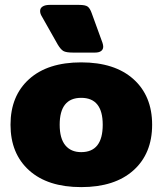

<svg xmlns="http://www.w3.org/2000/svg" viewBox="-20 -750 665 785"><path d="M216 -568 151 -683Q144 -694 144 -705Q144 -717 154.5 -723.5Q165 -730 183 -730H303Q329 -730 338.5 -723Q348 -716 355 -696L399 -575Q402 -566 402 -559Q402 -548 393.5 -541.5Q385 -535 368 -535H279Q250 -535 239 -541.5Q228 -548 216 -568ZM23 -240Q23 -358 99 -426.5Q175 -495 312 -495Q449 -495 525.5 -426.5Q602 -358 602 -240Q602 -122 525.5 -53.5Q449 15 312 15Q175 15 99 -53.5Q23 -122 23 -240ZM400 -240Q400 -350 312 -350Q224 -350 224 -240Q224 -184 247 -156Q270 -128 312 -128Q400 -128 400 -240Z"/></svg>

Font: Mitr SemiBold
Style: Regular
Weight: 600
Designer: Thanarat Vachiruckul
Foundry: Cadson Demak
Version: Version 1.002